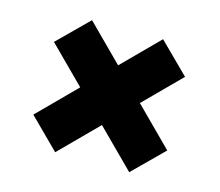

<svg xmlns="http://www.w3.org/2000/svg" viewBox="-78 -699 792 691"><g transform="rotate(15 318.5 -353.0)"><path d="M72.6 -489.2 184.7 -600.2 567.6 -217.3 455.5 -106.3ZM179.5 -106.8 68.6 -217.2 449.4 -600.2 560.8 -489.8Z"/></g></svg>

Font: Poppins Variable
Style: Regular
Weight: 100
Designer: Jonny Pinhorn
Foundry: Indian Type Foundry
Version: Version 6.000